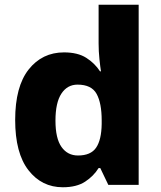

<svg xmlns="http://www.w3.org/2000/svg" viewBox="-20 -873 678 810"><path d="M245 -83Q156 -83 100 -155Q44 -227 44 -367Q44 -508 101 -580Q158 -652 250 -652Q308 -652 344 -629Q380 -606 402 -572H406Q403 -590 399.5 -623.5Q396 -657 396 -690V-853H565V-93H437L403 -164H396Q375 -130 339 -106.5Q303 -83 245 -83ZM309 -217Q363 -217 385.5 -250Q408 -283 409 -350V-365Q409 -438 387.5 -477Q366 -516 307 -516Q264 -516 239 -478Q214 -440 214 -364Q214 -289 239.5 -253Q265 -217 309 -217Z"/></svg>

Font: Noto Sans Telugu UI ExtraBold
Style: Regular
Weight: 800
Designer: Jelle Bosma - Monotype Design Team
Foundry: Monotype Imaging Inc.
Version: Version 2.005; ttfautohint (v1.8.4.7-5d5b)